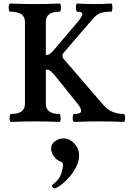

<svg xmlns="http://www.w3.org/2000/svg" viewBox="-20 -686 727 1085"><path d="M42 3Q37 3 35 -8Q33 -19 35 -30.5Q37 -42 42 -42Q121 -42 121 -99V-563Q121 -620 37 -620Q32 -620 30 -631.5Q28 -643 30 -654.5Q32 -666 37 -666Q108 -663 177 -663Q248 -663 317 -666Q322 -666 323.5 -654.5Q325 -643 323.5 -631.5Q322 -620 317 -620Q239 -620 239 -563V-376H248Q262 -376 284 -403L420 -563Q446 -594 445.5 -607Q445 -620 416 -620Q412 -620 410 -631.5Q408 -643 409.5 -654.5Q411 -666 416 -666Q464 -663 512 -663Q560 -663 608 -666Q613 -666 614.5 -654.5Q616 -643 614.5 -631.5Q613 -620 608 -620Q567 -620 546 -611.5Q525 -603 504 -579L339 -387Q326 -371 339 -354L564 -93Q607 -42 679 -42Q684 -42 686 -30.5Q688 -19 686.5 -8Q685 3 679 3Q609 0 539 0Q467 0 398 3Q393 3 391.5 -8Q390 -19 391.5 -30.5Q393 -42 398 -42Q436 -42 438.5 -56.5Q441 -71 419 -99L293 -256Q263 -292 251 -292H239V-99Q239 -42 316 -42Q320 -42 321.5 -30.5Q323 -19 322 -8Q321 3 316 3Q247 0 179 0Q110 0 42 3ZM292 378Q285 381 277.5 372Q270 363 276 359Q314 330 325 298.5Q336 267 336 242Q336 231 322 227Q303 221 286 199.5Q269 178 269 154Q269 127 291.5 111.5Q314 96 339 96Q362 96 382 109.5Q402 123 414.5 144.5Q427 166 427 192Q427 221 413.5 250.5Q400 280 379 306Q358 332 335 351Q312 370 292 378Z"/></svg>

Font: Junicode
Style: Bold
Weight: 700
Designer: Peter S. Baker
Version: Version 2.100; ttfautohint (v1.8.4)